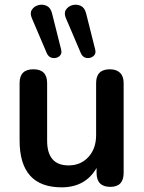

<svg xmlns="http://www.w3.org/2000/svg" viewBox="-20 -793 616 823"><path d="M327 -564 263 -714Q253 -736 262.5 -751Q272 -766 290.5 -771Q309 -776 326 -768Q343 -760 349 -736L388 -581Q393 -562 380 -552Q367 -542 351 -544.5Q335 -547 327 -564ZM181 -564 117 -714Q107 -736 116.5 -751Q126 -766 144.5 -771Q163 -776 180 -768Q197 -760 203 -736L242 -581Q247 -562 234.5 -552Q222 -542 205.5 -544.5Q189 -547 181 -564ZM244 10Q64 10 64 -191V-437Q64 -496 123 -496Q182 -496 182 -437V-190Q182 -84 274 -84Q326 -84 359 -120Q392 -156 392 -214V-437Q392 -496 451 -496Q479 -496 494.5 -481Q510 -466 510 -437V-52Q510 8 453 8Q394 8 394 -52V-73Q346 10 244 10Z"/></svg>

Font: Chiron GoRound TC M
Style: Regular
Weight: 500
Designer: Ryoko NISHIZUKA 西塚涼子 (kana, bopomofo & ideographs); Paul D. Hunt (Latin, Greek & Cyrillic); Sandoll Communications 산돌커뮤니
Foundry: Adobe
Version: Version 1.000;hotconv 1.1.1;makeotfexe 2.6.0